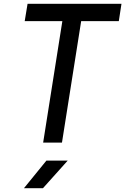

<svg xmlns="http://www.w3.org/2000/svg" viewBox="-20 -750 659 1010"><path d="M207 0 308 -639H110L125 -730H619L605 -639H407L306 0ZM106 240 224 95H336L206 240Z"/></svg>

Font: JetBrains Mono NL Medium
Style: Italic
Weight: 500
Italic angle: -9°
Monospace: yes
Designer: Philipp Nurullin, Konstantin Bulenkov
Foundry: JetBrains
Version: Version 2.305; ttfautohint (v1.8.4.7-5d5b)